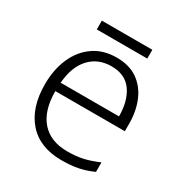

<svg xmlns="http://www.w3.org/2000/svg" viewBox="-157 -845 867 909"><g transform="rotate(30 276.0 -390.0)"><path d="M290 -608Q358 -608 403.5 -576.5Q449 -545 472.5 -490Q496 -435 496 -364V-325H116Q116 -219 165.5 -162.5Q215 -106 307 -106Q356 -106 393 -114.5Q430 -123 474 -142V-90Q434 -72 395 -64Q356 -56 305 -56Q185 -56 121 -129Q57 -202 57 -328Q57 -409 84.5 -472Q112 -535 164 -571.5Q216 -608 290 -608ZM289 -560Q216 -560 170.5 -511Q125 -462 118 -372H437Q437 -456 400.5 -508Q364 -560 289 -560ZM416 -724V-676H140V-724Z"/></g></svg>

Font: Noto Sans Malayalam UI Light
Style: Regular
Weight: 300
Designer: Jelle Bosma - Monotype Design Team
Foundry: Monotype Imaging Inc.
Version: Version 2.104; ttfautohint (v1.8.4.7-5d5b)